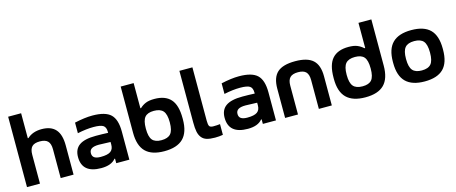

<svg xmlns="http://www.w3.org/2000/svg" viewBox="-43 -1286 4445 1871"><g transform="rotate(-15 2179.0 -350.5)"><path d="M57.1 -710H188V-458H194.8Q249.5 -508.8 339.8 -508.8Q434.1 -508.8 480.5 -456.5Q526.9 -404.3 526.9 -294.9V0H397V-291Q397 -347.2 372.1 -372.6Q347.2 -397.9 292 -397.9Q236.3 -397.9 212.2 -372.6Q188 -347.2 188 -291V0H57.1Z M851.6 -508.8Q982.4 -508.8 1036.1 -457.3Q1089.8 -405.8 1089.8 -284.2V0H957.5V-45.9H951.7Q907.7 8.8 805.7 8.8Q612.8 8.8 612.8 -153.8Q612.8 -233.4 666.3 -271.2Q719.7 -309.1 833.5 -309.1Q898.4 -309.1 957.5 -306.2V-315.9Q957.5 -362.8 931.4 -380.4Q905.3 -397.9 833.5 -397.9Q761.2 -397.9 671.9 -378.9V-485.8Q774.9 -508.8 851.6 -508.8ZM828.6 -98.1Q898.4 -98.1 928 -119.4Q957.5 -140.6 957.5 -187V-213.9Q859.9 -217.8 840.8 -217.8Q791 -217.8 767.3 -202.9Q743.7 -188 743.7 -157.2Q743.7 -126.5 764.6 -112.3Q785.6 -98.1 828.6 -98.1Z M1695.3 -244.1Q1695.3 -114.7 1633.1 -53Q1570.8 8.8 1442.4 8.8Q1314.9 8.8 1253.7 -52.7Q1192.4 -114.3 1192.4 -244.1V-710H1323.2V-456.1H1330.1Q1355.5 -480.5 1388.9 -494.6Q1422.4 -508.8 1477.1 -508.8Q1586.9 -508.8 1641.1 -448.5Q1695.3 -388.2 1695.3 -255.9ZM1323.2 -248Q1323.2 -168.5 1350.8 -135.3Q1378.4 -102.1 1442.4 -102.1Q1507.3 -102.1 1535.9 -135.3Q1564.5 -168.5 1564.5 -248V-252Q1564.5 -331.5 1535.9 -364.7Q1507.3 -397.9 1442.4 -397.9Q1378.4 -397.9 1350.8 -364.7Q1323.2 -331.5 1323.2 -252Z M1963.9 -102.1Q2003.4 -102.1 2032.7 -106V2Q1995.1 8.8 1953.1 8.8Q1901.9 8.8 1869.9 -1Q1837.9 -10.7 1818.6 -35.2Q1799.3 -59.6 1792 -95.7Q1784.7 -131.8 1784.7 -189V-710H1916V-169.9Q1916 -130.9 1925 -116.5Q1934.1 -102.1 1963.9 -102.1Z M2330.6 -508.8Q2461.4 -508.8 2515.1 -457.3Q2568.8 -405.8 2568.8 -284.2V0H2436.5V-45.9H2430.7Q2386.7 8.8 2284.7 8.8Q2091.8 8.8 2091.8 -153.8Q2091.8 -233.4 2145.3 -271.2Q2198.7 -309.1 2312.5 -309.1Q2377.4 -309.1 2436.5 -306.2V-315.9Q2436.5 -362.8 2410.4 -380.4Q2384.3 -397.9 2312.5 -397.9Q2240.2 -397.9 2150.9 -378.9V-485.8Q2253.9 -508.8 2330.6 -508.8ZM2307.6 -98.1Q2377.4 -98.1 2407 -119.4Q2436.5 -140.6 2436.5 -187V-213.9Q2338.9 -217.8 2319.8 -217.8Q2270 -217.8 2246.3 -202.9Q2222.7 -188 2222.7 -157.2Q2222.7 -126.5 2243.7 -112.3Q2264.6 -98.1 2307.6 -98.1Z M2661.1 -294.9Q2661.1 -407.2 2716.8 -458Q2772.5 -508.8 2897.5 -508.8Q3020.5 -508.8 3076.4 -457.8Q3132.3 -406.7 3132.3 -294.9V0H3001.5V-291Q3001.5 -347.2 2977.1 -372.6Q2952.6 -397.9 2897.5 -397.9Q2841.3 -397.9 2816.2 -372.6Q2791 -347.2 2791 -291V0H2661.1Z M3218.3 -255.9Q3218.3 -388.2 3272.2 -448.5Q3326.2 -508.8 3436 -508.8Q3490.2 -508.8 3523.4 -494.9Q3556.6 -481 3584 -456.1H3591.3V-710H3721.2V-244.1Q3721.2 -114.3 3659.9 -52.7Q3598.6 8.8 3471.2 8.8Q3343.8 8.8 3281 -53Q3218.3 -114.7 3218.3 -244.1ZM3349.1 -248Q3349.1 -168.5 3377.7 -135.3Q3406.2 -102.1 3471.2 -102.1Q3536.1 -102.1 3563.7 -135.3Q3591.3 -168.5 3591.3 -248V-252Q3591.3 -331.5 3563.7 -364.7Q3536.1 -397.9 3471.2 -397.9Q3406.2 -397.9 3377.7 -364.7Q3349.1 -331.5 3349.1 -252Z M3816.9 -255.9Q3816.9 -385.3 3879.4 -447Q3941.9 -508.8 4068.8 -508.8Q4196.8 -508.8 4258.3 -447.3Q4319.8 -385.7 4319.8 -255.9V-244.1Q4319.8 -114.3 4258.3 -52.7Q4196.8 8.8 4068.8 8.8Q3941.9 8.8 3879.4 -53Q3816.9 -114.7 3816.9 -244.1ZM3947.8 -248Q3947.8 -168.9 3976.1 -135.5Q4004.4 -102.1 4068.8 -102.1Q4133.8 -102.1 4161.9 -135.3Q4189.9 -168.5 4189.9 -248V-252Q4189.9 -331.5 4161.9 -364.7Q4133.8 -397.9 4068.8 -397.9Q4004.4 -397.9 3976.1 -364.5Q3947.8 -331.1 3947.8 -252Z"/></g></svg>

Font: LT Wave Text Bold
Style: Regular
Weight: 700
Designer: Daniel Lyons
Version: Version 2.5 (Glyphs App)